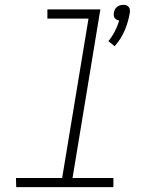

<svg xmlns="http://www.w3.org/2000/svg" viewBox="-20 -774 640 794"><path d="M454 -583 428 -604Q444 -623 455 -644.5Q466 -666 473 -689Q467 -690 462.5 -692.5Q458 -695 454.5 -699.5Q451 -704 450.5 -710Q450 -716 451 -722Q452 -728 455 -734.5Q458 -741 464 -745.5Q470 -750 476.5 -752Q483 -754 490 -754Q497 -754 502.5 -752Q508 -750 512 -745.5Q516 -741 517 -734.5Q518 -728 517 -722Q511 -685 496 -649Q481 -613 454 -583ZM449 0H47L46 -38H237L346 -697H176V-735H395L280 -38H449Z"/></svg>

Font: Iosevka XLt Ex Obl
Style: Regular
Weight: 200
Width: 7
Italic angle: -9°
Monospace: yes
Designer: Belleve Invis
Foundry: Belleve Invis
Version: Version 32.5.0; ttfautohint (v1.8.4)